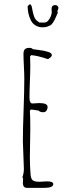

<svg xmlns="http://www.w3.org/2000/svg" viewBox="-20 -889 352 922"><path d="M127.9 -792Q135.7 -775.9 150.6 -766.8Q165.5 -757.8 185.5 -757.8Q198.2 -757.8 207 -761.2Q217.3 -764.6 222.9 -768.1Q228.5 -771.5 233.9 -779.8Q239.3 -787.6 242.4 -793.9Q245.6 -800.3 250 -810.5Q252.9 -817.9 254.9 -821.8Q256.8 -825.7 257.8 -827.6L255.4 -835L258.3 -842.3Q260.7 -848.6 260.7 -850.6Q260.7 -856.4 256.1 -860.6Q251.5 -864.7 245.6 -864.7Q227.5 -864.7 227.5 -845.7Q227.5 -841.8 228 -838.9Q228.5 -835.4 228.5 -831.5Q228.5 -821.8 223.6 -809.8Q218.8 -797.9 210.7 -789.3Q202.6 -780.8 194.3 -780.8H169.4L158.7 -788.6Q147.9 -796.4 142.6 -813.2Q137.2 -830.1 133.3 -853Q130.4 -867.7 123.5 -868.7L112.8 -859.9Q112.8 -822.8 127.9 -792ZM90.3 -20.5Q89.8 -14.6 89.8 -7.8Q91.3 13.2 109.9 13.2H192.4Q235.8 13.2 235.8 -4.9Q235.8 -18.1 206.5 -18.1L187.5 -17.1L169.4 -16.1Q145.5 -16.1 136.7 -23.7Q127.9 -31.2 126.5 -54.2Q123.5 -94.7 123.5 -133.8L124.5 -205.1L125.5 -275.9Q125.5 -332 123.5 -355V-357.9L128.4 -362.8H132.8L165.5 -357.9Q171.9 -350.1 188.5 -350.1Q197.8 -350.1 203.1 -357.7Q208.5 -365.2 208.5 -376Q208 -394 169.4 -394Q167 -394 152.3 -393.1L135.7 -392.1Q121.6 -392.1 121.6 -419.9Q121.6 -451.2 123.5 -497.6Q125.5 -543.9 125.5 -575.2Q125.5 -599.6 124.5 -618.2L129.4 -624Q155.8 -623 210.4 -605Q229 -615.7 229 -625Q229 -634.3 210.4 -640.1Q191.9 -646 167 -648.9Q144 -651.4 137.7 -652.8Q132.8 -659.2 121.6 -659.2Q106 -659.2 99.4 -652.3Q92.8 -645.5 92.8 -630.9Q92.8 -606.4 94.7 -571.3Q96.7 -535.6 96.7 -511.2Q96.7 -454.1 93.3 -360.4Q89.8 -266.6 89.8 -210Q89.8 -192.9 92.3 -144Q94.7 -95.2 94.7 -78.1Q94.7 -57.1 87.4 -37.1L90.8 -33.2Q90.8 -26.4 90.3 -20.5Z"/></svg>

Font: Amatica SC
Style: Regular
Weight: 400
Designer: Vernon Adams, Ben Nathan
Foundry: newtypography
Version: Version 2.001